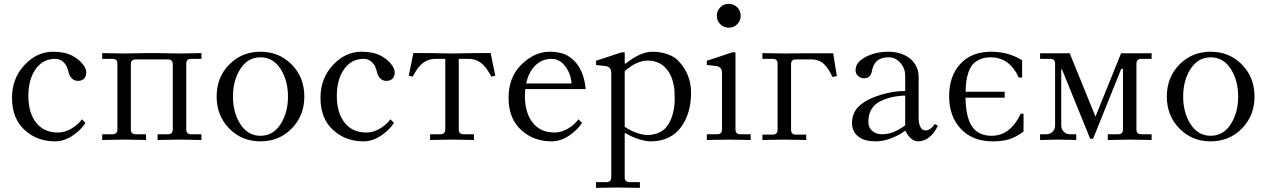

<svg xmlns="http://www.w3.org/2000/svg" viewBox="-20 -710 6432 975"><path d="M41 -212.9Q41 -312.5 105 -380.4Q167 -447.3 250 -447.3Q309.6 -447.3 348.6 -426.3Q379.4 -409.7 398.7 -386.2Q418 -362.8 418 -342.8Q418 -321.8 406.7 -310.5Q395.5 -299.3 376 -299.3Q358.4 -299.3 346.2 -310.5Q334 -321.8 329.1 -339.8Q321.8 -370.1 312 -383.3Q291.5 -411.1 260.3 -411.1Q197.3 -411.1 160.6 -358.4Q124 -305.7 124 -223.1Q124 -137.7 163.3 -87.4Q202.6 -37.1 273.9 -37.1Q309.6 -37.1 343 -57.1Q376.5 -77.1 396 -104L414.1 -85.9Q392.1 -50.8 348.9 -21.5Q305.7 7.8 259.8 7.8Q169.9 7.8 107.9 -47.4Q41 -106 41 -212.9Z M499 1V-28.3H551.8Q576.2 -28.3 576.2 -52.7V-386.7Q576.2 -411.1 551.8 -411.1H499V-440.4Q500.5 -440.4 546.4 -439.5Q592.3 -438.5 608.9 -438.5Q625.5 -438.5 672.9 -439.5Q720.2 -440.4 721.7 -440.4H780.3Q781.7 -440.4 827.6 -439.5Q873.5 -438.5 890.1 -438.5Q906.7 -438.5 954.1 -439.5Q1001.5 -440.4 1002.9 -440.4V-411.1H950.2Q925.8 -411.1 925.8 -386.7V-52.7Q925.8 -28.3 950.2 -28.3H1002.9V1Q1001.5 1 955.6 0Q909.7 -1 893.1 -1Q876.5 -1 829.1 0Q781.7 1 780.3 1V-28.3H833Q857.4 -28.3 857.4 -52.7V-383.8Q857.4 -408.2 833 -408.2H668.9Q644.5 -408.2 644.5 -383.8V-52.7Q644.5 -28.3 668.9 -28.3H721.7V1Q720.2 1 674.3 0Q628.4 -1 611.8 -1Q595.2 -1 547.9 0Q500.5 1 499 1Z M1080.1 -219.7Q1080.1 -317.4 1144 -382.3Q1208 -447.3 1302.7 -447.3Q1397.5 -447.3 1461.4 -382.3Q1525.4 -317.4 1525.4 -219.7Q1525.4 -122.6 1461.4 -57.4Q1397.5 7.8 1302.7 7.8Q1208 7.8 1144 -57.4Q1080.1 -122.6 1080.1 -219.7ZM1200.9 -360.4Q1163.1 -301.8 1163.1 -219.7Q1163.1 -137.7 1200.9 -79.1Q1238.8 -20.5 1302.7 -20.5Q1366.7 -20.5 1404.5 -79.1Q1442.4 -137.7 1442.4 -219.7Q1442.4 -301.8 1404.5 -360.4Q1366.7 -418.9 1302.7 -418.9Q1238.8 -418.9 1200.9 -360.4Z M1607.4 -212.9Q1607.4 -312.5 1671.4 -380.4Q1733.4 -447.3 1816.4 -447.3Q1876 -447.3 1915 -426.3Q1945.8 -409.7 1965.1 -386.2Q1984.4 -362.8 1984.4 -342.8Q1984.4 -321.8 1973.1 -310.5Q1961.9 -299.3 1942.4 -299.3Q1924.8 -299.3 1912.6 -310.5Q1900.4 -321.8 1895.5 -339.8Q1888.2 -370.1 1878.4 -383.3Q1857.9 -411.1 1826.7 -411.1Q1763.7 -411.1 1727.1 -358.4Q1690.4 -305.7 1690.4 -223.1Q1690.4 -137.7 1729.7 -87.4Q1769 -37.1 1840.3 -37.1Q1876 -37.1 1909.4 -57.1Q1942.9 -77.1 1962.4 -104L1980.5 -85.9Q1958.5 -50.8 1915.3 -21.5Q1872.1 7.8 1826.2 7.8Q1736.3 7.8 1674.3 -47.4Q1607.4 -106 1607.4 -212.9Z M2055.7 -325.7 2079.1 -440.4H2167Q2168.5 -440.4 2214.4 -439.5Q2260.3 -438.5 2276.9 -438.5Q2293.5 -438.5 2340.8 -439.5Q2388.2 -440.4 2389.6 -440.4H2471.7L2495.1 -325.7L2475.1 -320.8Q2452.1 -364.3 2431.6 -382.8Q2401.4 -411.1 2358.4 -411.1H2309.6V-52.7Q2309.6 -28.3 2334 -28.3H2386.7V1Q2385.3 1 2339.4 0Q2293.5 -1 2276.9 -1Q2260.3 -1 2212.9 0Q2165.5 1 2164.1 1V-28.3H2216.8Q2241.2 -28.3 2241.2 -52.7V-411.1H2192.4Q2149.4 -411.1 2119.1 -382.8Q2098.6 -364.3 2075.7 -320.8Z M2562.5 -212.9Q2562.5 -315.4 2625 -379.4Q2692.4 -447.3 2771.5 -447.3Q2812.5 -447.3 2842.8 -436.3Q2873 -425.3 2899.4 -397.5Q2945.8 -348.6 2954.1 -257.8H2647.5Q2645.5 -242.7 2645.5 -223.1Q2645.5 -137.7 2684.8 -87.4Q2724.1 -37.1 2795.4 -37.1Q2831.1 -37.1 2864.5 -57.1Q2897.9 -77.1 2917.5 -104L2935.5 -85.9Q2913.6 -50.8 2870.4 -21.5Q2827.1 7.8 2781.2 7.8Q2691.4 7.8 2629.4 -47.4Q2562.5 -106 2562.5 -212.9ZM2651.9 -286.1H2882.3Q2879.4 -334.5 2850.8 -372.8Q2822.3 -411.1 2781.7 -411.1Q2731.9 -411.1 2698 -377.2Q2664.1 -343.3 2651.9 -286.1Z M3006.8 214.8H3059.6Q3084 214.8 3084 190.4V-339.4Q3084 -371.6 3052.7 -375L3006.8 -379.9V-401.4L3136.7 -444.3H3152.3V-388.7L3156.2 -386.2Q3231.9 -447.3 3293 -447.3Q3332 -447.3 3367.2 -435.5Q3402.3 -423.8 3421.4 -404.3Q3489.3 -335.9 3489.3 -239.7Q3489.3 -134.8 3439.5 -65.9Q3385.7 7.8 3284.2 7.8Q3258.8 7.8 3223.1 -3.4Q3187.5 -14.6 3155.3 -34.7L3152.3 -32.7V190.4Q3152.3 214.8 3176.8 214.8H3229.5V244.1Q3228 244.1 3181.4 243.2Q3134.8 242.2 3118.2 242.2Q3101.6 242.2 3054.9 243.2Q3008.3 244.1 3006.8 244.1ZM3152.3 -66.4Q3179.7 -47.4 3211.7 -35.9Q3243.7 -24.4 3268.6 -24.4Q3298.3 -24.4 3325 -35.9Q3351.6 -47.4 3367.2 -68.8Q3387.2 -95.7 3396.7 -132.6Q3406.2 -169.4 3406.2 -204.1Q3406.2 -233.9 3405 -252.2Q3403.8 -270.5 3396.2 -298.3Q3388.7 -326.2 3373.5 -348.1Q3336.4 -402.3 3269.5 -402.3Q3212.4 -402.3 3152.3 -348.6Z M3637.7 -586.9Q3620.1 -604.5 3620.1 -629.9Q3620.1 -655.3 3637.7 -672.9Q3655.3 -690.4 3680.7 -690.4Q3706.1 -690.4 3723.6 -672.9Q3741.2 -655.3 3741.2 -629.9Q3741.2 -604.5 3723.6 -586.9Q3706.1 -569.3 3680.7 -569.3Q3655.3 -569.3 3637.7 -586.9ZM3569.3 1V-28.3H3622.1Q3646.5 -28.3 3646.5 -52.7V-339.4Q3646.5 -371.6 3615.2 -375L3569.3 -379.9V-401.4L3699.2 -444.3H3714.8V-52.7Q3714.8 -28.3 3739.3 -28.3H3792V1Q3790.5 1 3743.9 0Q3697.3 -1 3680.7 -1Q3664.1 -1 3617.4 0Q3570.8 1 3569.3 1Z M3851.6 1V-26.4H3904.3Q3928.7 -26.4 3928.7 -50.8V-386.7Q3928.7 -411.1 3904.3 -411.1H3851.6V-440.4Q3853 -440.4 3900.4 -439.5Q3947.8 -438.5 3964.4 -438.5Q3981 -438.5 4017.8 -439Q4054.7 -439.5 4056.2 -439.5H4210.9L4229.5 -323.7L4207 -319.3Q4191.4 -356 4166.5 -382.3Q4142.1 -408.2 4100.1 -408.2H4021.5Q3997.1 -408.2 3997.1 -384.8V-50.8Q3997.1 -26.4 4021.5 -26.4H4074.2V1Q4072.8 1 4026.9 0Q3981 -1 3964.4 -1Q3947.8 -1 3900.4 0Q3853 1 3851.6 1Z M4306.6 -85.9Q4306.6 -110.4 4315.2 -131.1Q4323.7 -151.9 4337.4 -166.3Q4351.1 -180.7 4371.1 -193.1Q4391.1 -205.6 4410.2 -213.4Q4429.2 -221.2 4452.6 -228.5Q4516.1 -248 4576.7 -248V-325.7Q4576.7 -362.8 4552.2 -390.9Q4527.8 -418.9 4493.7 -418.9Q4446.8 -418.9 4426.3 -393.1Q4412.6 -376 4406.7 -345.2Q4404.3 -332 4395 -322.3Q4385.7 -312.5 4368.7 -312.5Q4350.1 -312.5 4337.4 -324Q4324.7 -335.4 4324.7 -354Q4324.7 -394 4375.7 -420.7Q4426.8 -447.3 4491.7 -447.3Q4544.9 -447.3 4585.9 -423.3Q4613.3 -407.2 4629.2 -380.1Q4645 -353 4645 -319.3V-107.4Q4645 -83.5 4653.6 -65.7Q4662.1 -47.9 4680.2 -47.9Q4705.1 -47.9 4727.1 -80.1L4743.2 -71.3Q4702.6 7.8 4641.6 7.8Q4621.1 7.8 4603.5 -9.3Q4585.9 -26.4 4578.6 -45.9L4572.8 -43.9Q4550.8 -25.9 4508.5 -9Q4466.3 7.8 4427.2 7.8Q4371.6 7.8 4341.3 -14.6Q4306.6 -40 4306.6 -85.9ZM4389.6 -90.8Q4389.6 -62.5 4409.2 -45.4Q4428.7 -28.3 4459 -28.3Q4492.2 -28.3 4519.8 -40.3Q4547.4 -52.2 4576.7 -73.7V-224.6Q4501 -222.7 4444.8 -192.9Q4419.9 -179.7 4404.8 -154.1Q4389.6 -128.4 4389.6 -90.8Z M4799.8 -221.7Q4799.8 -323.2 4856.4 -385.3Q4913.1 -447.3 5013.7 -447.3Q5101.6 -447.3 5170.4 -403.8V-316.4H5153.3Q5106.4 -418.9 5010.7 -418.9Q4979.5 -418.9 4956.3 -408.7Q4933.1 -398.4 4919.7 -382.8Q4906.2 -367.2 4897.9 -342.8Q4889.6 -318.4 4887 -295.9Q4884.3 -273.4 4883.3 -244.1H5082V-213.9H4882.8Q4883.8 -178.2 4887.7 -150.4Q4891.6 -122.6 4901.1 -97.4Q4910.6 -72.3 4925.3 -55.9Q4939.9 -39.6 4962.6 -30Q4985.4 -20.5 5015.1 -20.5Q5065.4 -20.5 5102.8 -50.8Q5140.1 -81.1 5163.1 -132.3H5177.7V-42Q5141.1 -14.6 5106.4 -3.4Q5071.8 7.8 5021 7.8Q4919.4 7.8 4859.6 -55.2Q4799.8 -118.2 4799.8 -221.7Z M5261.7 1V-28.3H5293.9Q5313 -28.3 5325.4 -41.3Q5337.9 -54.2 5337.9 -73.2V-386.7Q5337.9 -411.1 5314.5 -411.1H5261.7V-439.5H5412.1L5543 -117.7L5672.9 -439.5H5828.1V-411.1H5775.4Q5751 -411.1 5751 -386.7V-52.7Q5751 -28.3 5775.4 -28.3H5828.1V1Q5826.7 1 5780.8 0Q5734.9 -1 5718.3 -1Q5701.7 -1 5654.3 0Q5606.9 1 5605.5 1V-28.3H5658.2Q5682.6 -28.3 5682.6 -52.7V-360.4H5673.8L5530.8 -5.4H5516.1L5372.6 -358.4H5369.1V-73.2Q5369.1 -54.2 5381.6 -41.3Q5394 -28.3 5413.1 -28.3H5445.3V1Q5443.8 1 5404.5 0Q5365.2 -1 5354 -1Q5342.8 -1 5302.7 0Q5262.7 1 5261.7 1Z M5905.3 -219.7Q5905.3 -317.4 5969.2 -382.3Q6033.2 -447.3 6127.9 -447.3Q6222.7 -447.3 6286.6 -382.3Q6350.6 -317.4 6350.6 -219.7Q6350.6 -122.6 6286.6 -57.4Q6222.7 7.8 6127.9 7.8Q6033.2 7.8 5969.2 -57.4Q5905.3 -122.6 5905.3 -219.7ZM6026.1 -360.4Q5988.3 -301.8 5988.3 -219.7Q5988.3 -137.7 6026.1 -79.1Q6064 -20.5 6127.9 -20.5Q6191.9 -20.5 6229.7 -79.1Q6267.6 -137.7 6267.6 -219.7Q6267.6 -301.8 6229.7 -360.4Q6191.9 -418.9 6127.9 -418.9Q6064 -418.9 6026.1 -360.4Z"/></svg>

Font: Theano Old Style
Style: Regular
Weight: 400
Designer: Alexey Kryukov
Version: Version 2.00